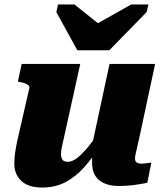

<svg xmlns="http://www.w3.org/2000/svg" viewBox="-20 -827 733 859"><path d="M326 -602H469L636 -773L644 -807H567L370 -696L456 -693L313 -807H240L232 -773ZM263 -197Q258 -177 255.5 -163Q253 -149 253 -137Q253 -126 256 -118.5Q259 -111 265.5 -107Q272 -103 283 -103Q303 -103 325.5 -120.5Q348 -138 374 -169.5Q400 -201 427 -243L430 -177Q394 -120 355.5 -77.5Q317 -35 272 -11.5Q227 12 168 12Q107 12 75.5 -17.5Q44 -47 44 -95Q44 -118 47.5 -143Q51 -168 58 -200L111 -432Q113 -439 108 -444.5Q103 -450 93.5 -453.5Q84 -457 70 -460L60 -462L77 -541H339ZM607 -228Q600 -196 595 -174.5Q590 -153 587 -139Q584 -125 584 -118Q584 -106 591 -100.5Q598 -95 612 -95Q625 -95 637 -97Q649 -99 657 -99L639 -9Q622 -6 601.5 -2.5Q581 1 558.5 3Q536 5 512 5Q455 5 423.5 -21Q392 -47 392 -99Q392 -104 392 -110.5Q392 -117 392.5 -126.5Q393 -136 394 -147L383 -136L470 -541H674Z"/></svg>

Font: Roboto Serif 20pt ExtraBold
Style: Italic
Weight: 800
Italic angle: -10°
Version: Version 1.007